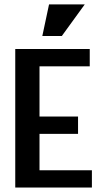

<svg xmlns="http://www.w3.org/2000/svg" viewBox="-20 -846 478 866"><path d="M48.8 -625H384.8V-546.9H158.2V-320.3H332V-242.2H158.2V-78.1H394.5V0H48.8ZM362.3 -826.2 258.8 -683.6H170.9L201.2 -826.2Z"/></svg>

Font: Sudo
Style: Bold
Weight: 700
Monospace: yes
Designer: Jens Kutilek
Foundry: Jens Kutilek
Version: Version 0.040